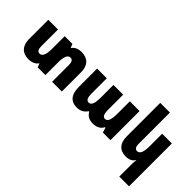

<svg xmlns="http://www.w3.org/2000/svg" viewBox="-50 -1444 2370 2370"><g transform="rotate(45 1135.0 -259.5)"><path d="M627 -518C569 -518 524 -498 499 -460H494L475 -508H340V-292C340 -187 319 -136 272 -136C239 -136 223 -165 223 -213V-508H54V-172C54 -55 115 10 225 10C283 10 328 -10 353 -48H358L377 0H511V-216C511 -321 532 -372 579 -372C613 -372 628 -344 628 -295V0H798V-336C798 -453 737 -518 627 -518Z M1069 10C1128 10 1177 -18 1203 -62H1214C1237 -19 1279 10 1348 10C1412 10 1462 -15 1485 -64H1495L1514 0H1647V-508H1477V-304C1477 -190 1460 -137 1412 -137C1378 -137 1361 -173 1361 -239V-508H1191V-293C1191 -188 1174 -137 1126 -137C1092 -137 1075 -173 1075 -239V-508H906V-189C906 -57 960 10 1069 10Z M2212 241V-507H2042V-292C2042 -187 2021 -136 1974 -136C1941 -136 1925 -165 1925 -213V-760H1756V-172C1756 -55 1817 10 1918 10C1981 10 2019 -10 2044 -48H2049C2045 -27 2042 -6 2042 14V241Z"/></g></svg>

Font: Noto Sans Armenian Condensed Black
Style: Regular
Weight: 900
Width: 3
Designer: Monotype Design Team
Foundry: Monotype Imaging Inc.
Version: Version 2.008